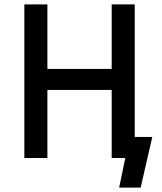

<svg xmlns="http://www.w3.org/2000/svg" viewBox="-20 -720 739 875"><path d="M91 0H196V-310H489V0H551L523 135H621L674 -96H594V-700H489V-406H196V-700H91Z"/></svg>

Font: Fixel Text Medium
Style: Regular
Weight: 500
Width: 4
Designer: AlfaBravo + MacPaw
Foundry: Kyrylo Tkachov, Marchela Mozhyna, Serhii Makarenko, Maria Weinstein, Zakhar Kryvoshyya
Version: Version 1.211